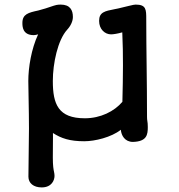

<svg xmlns="http://www.w3.org/2000/svg" viewBox="-20 -607 784 841"><path d="M106.9 -44.4C106.9 -11.2 106.4 22 104.5 167C104.5 195.3 127 213.9 162.6 213.9C207.5 213.9 218.8 181.2 218.8 163.6C218.8 156.7 217.8 151.9 216.8 146.5C214.4 135.7 211.4 119.1 211.4 83.5C212.4 -20 211.9 -21.5 211.9 -23.4V-24.4C248 -1 285.2 11.7 349.1 11.7C395.5 11.7 467.3 -5.4 509.3 -38.6C511.2 -14.2 526.4 14.6 562.5 14.6C623 12.7 627.4 -16.6 627.4 -50.3C627.4 -63.5 626.5 -70.3 625.5 -76.2C624.5 -82 624 -87.4 624 -95.2C624 -250.5 620.6 -386.7 620.6 -522.5C620.6 -564.9 620.6 -586.9 574.2 -586.9C568.8 -586.9 562 -585.4 543.9 -581.1C522.5 -576.7 503.4 -570.3 482.4 -566.9C439.5 -558.6 414.1 -553.7 414.1 -515.6C414.1 -478.5 439.9 -456.5 466.3 -456.5C476.1 -456.5 495.6 -459.5 515.6 -465.3C518.1 -407.7 518.6 -374.5 518.6 -321.3C518.6 -275.4 517.6 -217.3 516.1 -161.1C480.5 -119.1 420.4 -88.9 351.6 -88.9C235.4 -88.9 211.4 -150.4 211.4 -252C211.4 -329.6 232.9 -431.6 274.4 -477.1C290 -494.1 299.3 -514.6 299.3 -532.7C299.3 -562.5 287.1 -586.9 245.6 -586.9C231.9 -586.9 220.2 -584 215.3 -582C188 -572.3 169.4 -566.9 147.5 -561C105 -551.8 78.1 -545.4 78.1 -506.8C78.1 -492.2 78.1 -453.1 127.9 -453.1C132.8 -453.1 140.1 -454.6 147 -456.5C117.2 -392.6 104 -311.5 104 -252L106.4 -108.4C106.9 -86.9 106.9 -65.9 106.9 -44.4Z"/></svg>

Font: Autour One
Style: Regular
Weight: 400
Designer: Eben Sorkin
Foundry: Eben Sorkin
Version: Version 1.002